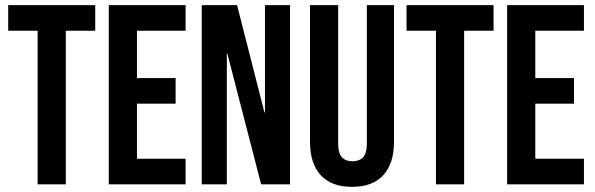

<svg xmlns="http://www.w3.org/2000/svg" viewBox="-20 -720 2323 750"><path d="M127 -600H12V-700H352V-600H237V0H127Z M405 -700H705V-600H515V-415H666V-315H515V-100H705V0H405Z M768 -700H906L1013 -281H1015V-700H1113V0H1000L868 -511H866V0H768Z M1191 -166V-700H1301V-158Q1301 -122 1315.5 -106Q1330 -90 1357 -90Q1384 -90 1398.5 -106Q1413 -122 1413 -158V-700H1519V-166Q1519 -81 1477 -35.5Q1435 10 1355 10Q1275 10 1233 -35.5Q1191 -81 1191 -166Z M1683 -600H1568V-700H1908V-600H1793V0H1683Z M1961 -700H2261V-600H2071V-415H2222V-315H2071V-100H2261V0H1961Z"/></svg>

Font: kids-team
Style: team
Weight: 400
Designer: Ryoichi Tsunekawa, Thomas Gollenia, Laura Emeder
Foundry: Ryoichi Tsunekawa, Thomas Gollenia, Laura Emeder
Version: Version 2.000